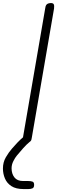

<svg xmlns="http://www.w3.org/2000/svg" viewBox="-56 -948 381 1277"><path d="M156 -35Q154.5 -18.5 147.5 -9.5Q140.5 -0.5 121.5 1Q103.5 2 99.2 -7Q95 -16 97 -35L244.5 -891.5Q246 -908 253.2 -917Q260.5 -926 279 -927.5Q297 -928.5 301.5 -919.5Q306 -910.5 303.5 -891.5ZM101 309.5Q50 309.5 20 290Q-10 270.5 -23.2 239Q-36.5 207.5 -36.5 172.5Q-36.5 131.5 -17.2 98.2Q2 65 24 40Q40 21 60 0.2Q80 -20.5 99 -36.5Q110.5 -45 114.8 -46Q119 -47 125.5 -47Q135.5 -47 143.2 -40.2Q151 -33.5 152.8 -24.8Q154.5 -16 146.5 -9Q119 14 99 36.8Q79 59.5 55.5 87.5Q44.5 100.5 32.8 123.8Q21 147 21 171.5Q21 207.5 39.8 231.8Q58.5 256 98 256H132Q149.5 256 160.2 260Q171 264 171 281.5Q171 300 159.5 304.8Q148 309.5 132 309.5Z"/></svg>

Font: Edu AU VIC WA NT Pre
Style: Regular
Weight: 400
Designer: Tina and Corey Anderson, Eben Sorkin, Mirko Velimirovic
Foundry: Google for Education
Version: Version 1.001